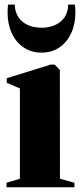

<svg xmlns="http://www.w3.org/2000/svg" viewBox="-20 -790 338 810"><path d="M7.5 0V-19L64 -36V-417L8.5 -440.5V-460L193.5 -517.5H210.5L232.5 -495L233 -36L294 -19V0ZM155 -568Q112 -568 79.8 -589.8Q47.5 -611.5 29.8 -649.8Q12 -688 12 -737Q12 -748.5 12.5 -755.5Q13 -762.5 14 -770.5H42.5Q42.5 -765.5 43 -759.2Q43.5 -753 45.5 -746Q51.5 -722 67 -705.8Q82.5 -689.5 105.2 -681.2Q128 -673 155 -673Q182.5 -673 205 -681.2Q227.5 -689.5 243.2 -705.8Q259 -722 264.5 -746Q266.5 -753 267 -759.2Q267.5 -765.5 267.5 -770.5H296Q297 -762.5 297.5 -755.5Q298 -748.5 298 -737Q298 -688 280.2 -649.8Q262.5 -611.5 230.5 -589.8Q198.5 -568 155 -568Z"/></svg>

Font: Merriweather 144pt Black
Style: Regular
Weight: 900
Version: Version 2.100